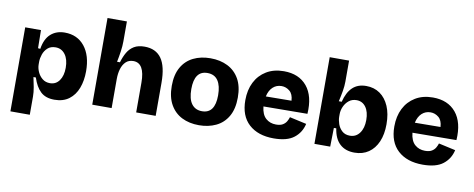

<svg xmlns="http://www.w3.org/2000/svg" viewBox="-72 -1061 3878 1571"><g transform="rotate(10 1867.0 -275.0)"><path d="M63 170V-528H194L196 -378L215 -376Q228 -460 274 -501Q320 -542 390 -542Q495 -542 555.5 -466.5Q616 -391 616 -260Q616 -182 592.5 -120Q569 -58 521 -22Q473 14 400 14Q327 14 285.5 -25Q244 -64 220 -139H200Q209 -99 216.5 -58Q224 -17 224 19V170ZM341 -113Q390 -113 418.5 -153Q447 -193 447 -259Q447 -329 417 -369.5Q387 -410 337 -410Q296 -410 271 -387Q246 -364 235 -331.5Q224 -299 224 -271V-249Q224 -218 238 -186.5Q252 -155 278 -134Q304 -113 341 -113Z M713 0V-720H874V-555Q874 -515 867.5 -470Q861 -425 852 -381H876Q890 -429 911 -465Q932 -501 966 -521.5Q1000 -542 1053 -542Q1147 -542 1193.5 -476.5Q1240 -411 1240 -274V0H1078V-247Q1078 -410 983 -410Q945 -410 921 -387Q897 -364 885.5 -326Q874 -288 874 -241V0Z M1601 14Q1520 14 1458.5 -17Q1397 -48 1362 -110Q1327 -172 1327 -265Q1327 -358 1362 -419.5Q1397 -481 1459 -511.5Q1521 -542 1601 -542Q1682 -542 1744 -511Q1806 -480 1841 -418.5Q1876 -357 1876 -264Q1876 -169 1840 -107Q1804 -45 1741.5 -15.5Q1679 14 1601 14ZM1606 -103Q1714 -103 1714 -254Q1714 -333 1685 -376Q1656 -419 1597 -419Q1489 -419 1489 -267Q1489 -185 1519.5 -144Q1550 -103 1606 -103Z M2222 14Q2091 14 2015.5 -55Q1940 -124 1940 -254Q1940 -339 1972.5 -403.5Q2005 -468 2066 -505Q2127 -542 2211 -542Q2336 -542 2403 -461Q2470 -380 2460 -232L2095 -229Q2102 -162 2136.5 -131.5Q2171 -101 2221 -101Q2257 -101 2277.5 -113.5Q2298 -126 2308.5 -144.5Q2319 -163 2324 -180L2464 -149Q2448 -76 2390.5 -31Q2333 14 2222 14ZM2213 -419Q2171 -419 2141 -391.5Q2111 -364 2100 -313L2313 -315Q2310 -370 2280 -394.5Q2250 -419 2213 -419Z M2893 14Q2817 14 2771 -29Q2725 -72 2713 -156H2693L2690 0H2559V-720H2720V-545Q2720 -509 2713 -467.5Q2706 -426 2695 -378H2719Q2739 -458 2782 -499Q2825 -540 2895 -540Q2961 -540 3009.5 -506Q3058 -472 3085 -409.5Q3112 -347 3112 -260Q3112 -176 3085.5 -114.5Q3059 -53 3010 -19.5Q2961 14 2893 14ZM2833 -116Q2883 -116 2913 -157Q2943 -198 2943 -265Q2943 -333 2914.5 -372.5Q2886 -412 2837 -412Q2800 -412 2774 -391Q2748 -370 2734 -338.5Q2720 -307 2720 -275V-254Q2720 -226 2731 -194Q2742 -162 2767 -139Q2792 -116 2833 -116Z M3460 14Q3329 14 3253.5 -55Q3178 -124 3178 -254Q3178 -339 3210.5 -403.5Q3243 -468 3304 -505Q3365 -542 3449 -542Q3574 -542 3641 -461Q3708 -380 3698 -232L3333 -229Q3340 -162 3374.5 -131.5Q3409 -101 3459 -101Q3495 -101 3515.5 -113.5Q3536 -126 3546.5 -144.5Q3557 -163 3562 -180L3702 -149Q3686 -76 3628.5 -31Q3571 14 3460 14ZM3451 -419Q3409 -419 3379 -391.5Q3349 -364 3338 -313L3551 -315Q3548 -370 3518 -394.5Q3488 -419 3451 -419Z"/></g></svg>

Font: Bricolage Grotesque 12pt ExtraBold
Style: Regular
Weight: 800
Designer: Mathieu Triay
Foundry: Atelier Triay
Version: Version 1.001; ttfautohint (v1.8.4.7-5d5b);gftools[0.9.33.de